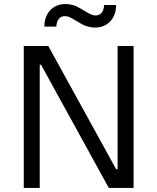

<svg xmlns="http://www.w3.org/2000/svg" viewBox="-20 -931 779 951"><path d="M132.3 -703.1H219.2L606.4 0H519ZM209.5 -703.1V-610.4H161.1V-703.1ZM575.7 -92.8V0H544.4V-92.8ZM176.8 -703.1V0H97.7V-703.1ZM641.6 -703.1V0H562.5V-703.1ZM357.9 -827.6Q338.4 -839.4 326.2 -845.2Q314 -851.1 300.8 -851.1Q282.2 -851.1 271.5 -837.6Q260.7 -824.2 258.8 -799.3H199.7Q199.7 -832 212.6 -857.4Q225.6 -882.8 249.3 -897Q272.9 -911.1 304.7 -911.1Q322.8 -911.1 341.1 -906Q359.4 -900.9 377.4 -889.6V-815.9Q370.6 -819.8 367.4 -821.8Q364.3 -823.7 357.9 -827.6ZM397 -877.9Q416.5 -866.2 428.7 -860.4Q440.9 -854.5 454.1 -854.5Q472.7 -854.5 483.4 -867.9Q494.1 -881.3 496.1 -906.2H555.2Q555.2 -873.5 542.2 -848.1Q529.3 -822.8 505.6 -808.6Q481.9 -794.4 450.2 -794.4Q432.1 -794.4 413.8 -799.6Q395.5 -804.7 377.4 -815.9V-889.6Q384.3 -885.7 387.5 -883.8Q390.6 -881.8 397 -877.9Z"/></svg>

Font: Wand UI Pro
Style: Regular
Weight: 400
Designer: Andreas Faust
Version: Version 1.003;FEAKit 1.0